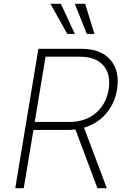

<svg xmlns="http://www.w3.org/2000/svg" viewBox="-20 -982 663 1002"><path d="M59.7 0 180.4 -727.3H404.5Q508.2 -727.3 557.2 -668.3Q606.2 -609.4 590.9 -514.6Q578.5 -441.1 533.2 -388.7Q487.9 -336.3 418.7 -315.7L537.3 0H488.3L373.6 -306.5Q354.8 -304 334.9 -304H154.5L104 0ZM161.2 -345.5H340.6Q424.4 -345.5 479.2 -391.5Q534.1 -437.5 546.9 -514.6Q559.7 -593 520.1 -639.6Q480.5 -686.1 396.3 -686.1H217.7ZM331 -805 243.3 -962H297.6L370.7 -805ZM433.2 -805 370.4 -962H424.4L473 -805Z"/></svg>

Font: Inter Extra Light  BETA
Style: Italic
Weight: 200
Italic angle: 9.39999°
Designer: Rasmus Andersson
Foundry: rsms
Version: Version 3.011;git-f93a4a705